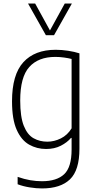

<svg xmlns="http://www.w3.org/2000/svg" viewBox="-20 -828 542 1078"><path d="M216 230Q183.5 230 146.2 224Q109 218 79 206.5V165Q116 178 149.8 183.8Q183.5 189.5 215.5 189.5Q298.5 189.5 340.2 150.2Q382 111 382 11.5V-53.5H378.5Q357 -28 321.5 -9.8Q286 8.5 238.5 8.5Q187 8.5 143.5 -16Q100 -40.5 73.8 -99Q47.5 -157.5 47.5 -259.5Q47.5 -409 111.2 -478.8Q175 -548.5 292.5 -548.5Q326.5 -548.5 362.5 -543Q398.5 -537.5 426 -528.5V7Q426 128 372.8 179Q319.5 230 216 230ZM246 -32.5Q284.5 -32.5 321.8 -51Q359 -69.5 382 -107.5V-497Q364.5 -501.5 339.8 -505Q315 -508.5 290.5 -508.5Q195.5 -508.5 144.5 -452Q93.5 -395.5 93.5 -264Q93.5 -171.5 113.8 -121.2Q134 -71 168.5 -51.8Q203 -32.5 246 -32.5ZM237.5 -630.5 137.5 -808H177.5L260.5 -657L343.5 -808H383.5L283.5 -630.5Z"/></svg>

Font: Encode Sans SmCnd XLt
Style: Regular
Weight: 200
Width: 4
Designer: Multiple Designers
Foundry: Impallari Type
Version: Version 3.002; ttfautohint (v1.8.3) -l 8 -r 50 -G 200 -x 14 